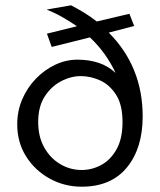

<svg xmlns="http://www.w3.org/2000/svg" viewBox="-20 -692 603 724"><path d="M288 12Q223 12 167.5 -18.5Q112 -49 78.5 -102Q45 -155 45 -223Q45 -274 64 -318Q83 -362 115.5 -395.5Q148 -429 188.5 -448Q229 -467 272 -467Q316 -467 352 -455Q388 -443 416 -417Q398 -455 374 -488.5Q350 -522 319 -551L175 -515L157 -565L270 -593Q244 -611 216 -627Q188 -643 156 -656L248 -672Q273 -659 297.5 -644Q322 -629 345 -611L468 -640L486 -594L390 -569Q518 -441 518 -253Q518 -133 458.5 -60.5Q399 12 288 12ZM288 -51Q327 -51 362 -70Q397 -89 419.5 -129Q442 -169 442 -232Q442 -297 417.5 -335Q393 -373 357 -389Q321 -405 285 -405Q247 -405 210 -385.5Q173 -366 148.5 -328Q124 -290 124 -232Q124 -177 146.5 -136.5Q169 -96 206.5 -73.5Q244 -51 288 -51Z"/></svg>

Font: Inconsolata SemiExpanded Thin
Style: Regular
Weight: 100
Width: 6
Monospace: yes
Designer: Raph Levien, Cyreal, Brenton Simpson
Foundry: Raph Levien, Cyreal, Google
Version: Version 3.100; ttfautohint (v1.8.4.7-5d5b)